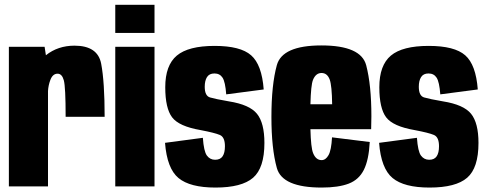

<svg xmlns="http://www.w3.org/2000/svg" viewBox="-20 -798 2085 822"><path d="M261 -298Q261 -426 253.2 -454.2Q245.5 -482.5 226.5 -482.5Q205.5 -482.5 195.5 -455.5Q187 -433 185.5 -408.5V0H18V-597.5H171L176.5 -561.5Q228 -602.5 299 -602.5Q398.5 -602.5 413.2 -525Q428 -447.5 428 -298Z M473.5 0V-597.5H641.5V0ZM473.5 -777.5H641.5V-657H473.5Z M902.5 5Q793.5 5 744.2 -35.8Q695 -76.5 686.5 -186.5L848.5 -208Q852.5 -150 865.8 -132Q879 -114 901 -114Q923 -114 933 -128.8Q943 -143.5 943 -172Q943 -211 921.2 -220.2Q899.5 -229.5 839 -241Q746 -257 716.8 -295.8Q687.5 -334.5 687.5 -424.5Q687.5 -518.5 737 -560Q786.5 -601.5 899 -601.5Q1009.5 -601.5 1055.2 -561.2Q1101 -521 1109 -415L948.5 -394Q944.5 -447.5 932.8 -465.5Q921 -483.5 898 -483.5Q876 -483.5 866.2 -468Q856.5 -452.5 856.5 -426.5Q856.5 -387.5 879.2 -380.8Q902 -374 960 -364Q1048.5 -350 1080.2 -310.8Q1112 -271.5 1112 -186Q1112 -79 1063.5 -37Q1015 5 902.5 5Z M1357 5Q1188.5 5 1165.2 -78.8Q1142 -162.5 1142 -297Q1142 -434.5 1165.2 -519Q1188.5 -603.5 1356 -603.5Q1525.5 -603.5 1547.8 -518.5Q1570 -433.5 1570 -300.5Q1570 -270 1569 -245H1309Q1311 -165.5 1320.5 -142.5Q1332.5 -112.5 1357 -112.5Q1374.5 -112.5 1386.5 -133.8Q1398.5 -155 1401.5 -210L1563 -190Q1559 -113.5 1537.8 -71Q1516.5 -28.5 1472.8 -11.8Q1429 5 1357 5ZM1309 -351.5H1402Q1401 -431.5 1391.5 -457.5Q1381 -485.5 1356.5 -485.5Q1332 -485.5 1320 -456Q1311 -433.5 1309 -351.5Z M1819 5Q1710 5 1660.8 -35.8Q1611.5 -76.5 1603 -186.5L1765 -208Q1769 -150 1782.2 -132Q1795.5 -114 1817.5 -114Q1839.5 -114 1849.5 -128.8Q1859.5 -143.5 1859.5 -172Q1859.5 -211 1837.8 -220.2Q1816 -229.5 1755.5 -241Q1662.5 -257 1633.2 -295.8Q1604 -334.5 1604 -424.5Q1604 -518.5 1653.5 -560Q1703 -601.5 1815.5 -601.5Q1926 -601.5 1971.8 -561.2Q2017.5 -521 2025.5 -415L1865 -394Q1861 -447.5 1849.2 -465.5Q1837.5 -483.5 1814.5 -483.5Q1792.5 -483.5 1782.8 -468Q1773 -452.5 1773 -426.5Q1773 -387.5 1795.8 -380.8Q1818.5 -374 1876.5 -364Q1965 -350 1996.8 -310.8Q2028.5 -271.5 2028.5 -186Q2028.5 -79 1980 -37Q1931.5 5 1819 5Z"/></svg>

Font: Anybody Condensed ExtraBold
Style: Regular
Weight: 800
Width: 3
Designer: Tyler Finck
Foundry: Etcetera Type Company
Version: Version 1.010; ttfautohint (v1.8.3) -l 8 -r 50 -G 200 -x 14 